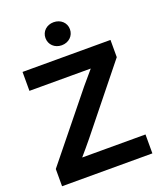

<svg xmlns="http://www.w3.org/2000/svg" viewBox="-168 -1050 967 1155"><g transform="rotate(-20 315.5 -472.5)"><path d="M26.4 0H604.5V-121.1H320.3H199.2C225.6 -151.9 252 -182.6 276.9 -213.4L601.1 -617.2V-727.5H38.1V-606.4H308.6H430.7C405.8 -577.6 380.9 -548.3 356.9 -519.5L26.4 -110.4ZM315.4 -797.4C360.4 -797.4 394 -829.1 394 -871.6C394 -913.6 360.4 -944.8 315.4 -944.8C270.5 -944.8 237.3 -913.6 237.3 -871.6C237.3 -829.1 270.5 -797.4 315.4 -797.4Z"/></g></svg>

Font: Raveo Display Display SemiBold
Style: Regular
Weight: 600
Designer: Jakub Foglar, Rasmus Andersson (Inter)
Foundry: Jakubfoglar.com
Version: Version 1.100;Glyphs 3.2.3 (3260)